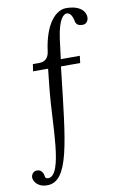

<svg xmlns="http://www.w3.org/2000/svg" viewBox="-115 -754 666 1043"><g transform="rotate(-10 217.5 -233.0)"><path d="M326 -698C268 -698 206 -631 187 -483C183 -454 168 -430 132 -430H96L90 -391H173L161 -278C142 -96 154 195 70 195C49 195 56 176 49 164C43 151 33 143 16 143C-3 143 -15 161 -15 176C-15 194 3 232 59 232C179 232 197 25 242 -374L244 -391H350L355 -430H250L264 -541C279 -647 307 -669 325 -669C349 -669 358 -634 361 -618C365 -599 380 -593 400 -593C420 -593 432 -610 432 -630C432 -659 406 -698 326 -698Z"/></g></svg>

Font: Libertinus Sans
Style: Regular
Weight: 400
Designer: Philipp H. Poll, Khaled Hosny
Foundry: Caleb Maclennan
Version: Version 7.050;RELEASE